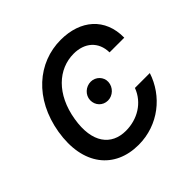

<svg xmlns="http://www.w3.org/2000/svg" viewBox="-184 -918 1108 1108"><g transform="rotate(-45 370.0 -363.5)"><path d="M603.7 -486.5H723.7C725.9 -644.9 615.8 -737.2 455.6 -737.2C269.5 -737.2 110.1 -601.6 71.4 -371.1C32.3 -133.9 151.6 9.9 345.2 9.9C508.2 9.9 637.8 -96.6 683.6 -237.9H562.1C529.1 -149.1 443.9 -99.4 350.5 -99.4C233.3 -99.4 161.6 -187.5 189.6 -356.2C218 -530.2 326.3 -627.8 452.1 -627.8C539.4 -627.8 602.3 -577.1 603.7 -486.5ZM329.2 -370.7C328.1 -329.2 359 -296.2 400.9 -296.2C440.7 -296.2 476.2 -329.2 478.3 -370.7C480.5 -410.5 447.4 -443.9 407.3 -443.9C366.1 -443.9 330.6 -411.6 329.2 -370.7Z"/></g></svg>

Font: Magic Ui Pro Semi Bold
Style: Italic
Weight: 600
Italic angle: -9.39999°
Designer: Stefan Endress, Andreas Faust
Version: Version 1.000;FEAKit 1.0